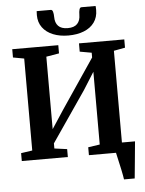

<svg xmlns="http://www.w3.org/2000/svg" viewBox="-71 -1035 963 1271"><g transform="rotate(-5 411.0 -400.0)"><path d="M220.5 -953 221 -966.5Q221.5 -971 221.5 -980H315Q325.5 -980 329.5 -965.8Q333.5 -951.5 333.5 -932Q333.5 -893 354 -871.5Q374.5 -850 417.5 -850Q460 -850 480.5 -871.5Q501 -893 501 -932Q501 -951.5 505 -965.8Q509 -980 519 -980H613Q613.5 -975.5 614 -968.8Q614.5 -962 614.5 -953Q614.5 -905 589.8 -870.8Q565 -836.5 520.5 -818.8Q476 -801 417 -801Q360 -801 315.5 -819Q271 -837 245.8 -871.2Q220.5 -905.5 220.5 -953ZM708 -64.5H795Q790 -16 782.5 67L771.5 180H700.5Q695 138 663 0H483V-52.5L560.5 -64V-547.5L487.5 -431.5L259 -98V-64L343 -52.5V0H37V-52.5L112 -63.5V-674.5L38.5 -688V-743H344.5V-688.5L259 -674V-192.5L340 -316L560.5 -642.5V-674L482 -688V-743H783V-688L708 -674Z"/></g></svg>

Font: Merriweather Text
Style: Bold
Weight: 700
Designer: Eben Sorkin
Foundry: Eben Sorkin
Version: Version 2.100